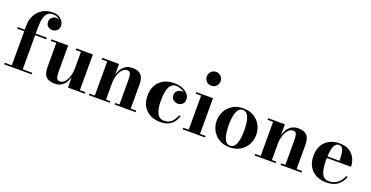

<svg xmlns="http://www.w3.org/2000/svg" viewBox="-29 -1489 4308 2228"><g transform="rotate(20 2125.0 -375.0)"><path d="M108 0V-511.5Q108 -582 137.8 -638.2Q167.5 -694.5 221.8 -727.2Q276 -760 350 -760Q394 -760 424.8 -742.2Q455.5 -724.5 471.8 -698.2Q488 -672 488 -646Q488 -606 463.2 -585Q438.5 -564 408 -564Q390.5 -564 372.5 -571.8Q354.5 -579.5 342.2 -596Q330 -612.5 330 -638.5Q330 -674.5 353.8 -694.2Q377.5 -714 405.5 -714Q425 -714 443.8 -706Q462.5 -698 474.8 -682.8Q487 -667.5 487 -646H468Q468 -671.5 453.2 -693Q438.5 -714.5 413.2 -727.2Q388 -740 357.5 -740Q316 -740 290.8 -716.5Q265.5 -693 254.2 -648.2Q243 -603.5 243 -540V0ZM20.5 0V-19.5H360.5V0ZM20.5 -440.5V-460H380.5V-440.5Z M645.5 10Q589 10 558.2 -9.8Q527.5 -29.5 515.8 -63.5Q504 -97.5 504 -141V-440.5H436V-460H643.5V-153Q643.5 -111 647.2 -85Q651 -59 661.5 -47Q672 -35 692.5 -35Q721 -35 742.8 -53.2Q764.5 -71.5 779 -101.5Q793.5 -131.5 801 -167Q808.5 -202.5 808.5 -236.5L823 -238Q823 -202 815.2 -159.2Q807.5 -116.5 788.2 -78Q769 -39.5 734.2 -14.8Q699.5 10 645.5 10ZM808.5 0V-440.5H743.5V-460H949V-19.5H1016.5V0Z M1271.5 -460V-19.5H1324V0H1065V-19.5H1133V-440.5H1065V-460ZM1576.5 -319.5V-19.5H1644.5V0H1385V-19.5H1437.5V-307Q1437.5 -349 1434 -375Q1430.5 -401 1420.2 -413Q1410 -425 1389 -425Q1361 -425 1339 -406.8Q1317 -388.5 1302 -358.8Q1287 -329 1279.2 -293.5Q1271.5 -258 1271.5 -223.5L1256.5 -222.5Q1256.5 -258 1264.8 -300.8Q1273 -343.5 1293 -382Q1313 -420.5 1347.8 -445.2Q1382.5 -470 1435.5 -470Q1492.5 -470 1522.8 -450.5Q1553 -431 1564.8 -397Q1576.5 -363 1576.5 -319.5Z M1951 10Q1883 10 1828 -16.2Q1773 -42.5 1740.5 -95.8Q1708 -149 1708 -230Q1708 -301.5 1736.5 -355.5Q1765 -409.5 1819.8 -439.8Q1874.5 -470 1952.5 -470Q2011 -470 2055 -451.8Q2099 -433.5 2123.5 -403.8Q2148 -374 2148 -338.5Q2148 -302 2124.5 -281Q2101 -260 2069 -260Q2050 -260 2031 -268.5Q2012 -277 1999.5 -294Q1987 -311 1987 -337.5Q1987 -373 2011.8 -392.8Q2036.5 -412.5 2069 -412.5Q2099.5 -412.5 2123.2 -393.2Q2147 -374 2147 -338.5H2128Q2128 -363 2114.5 -383Q2101 -403 2079 -417.5Q2057 -432 2031.8 -440Q2006.5 -448 1982.5 -448Q1947 -448 1925.2 -427.5Q1903.5 -407 1892.2 -374.2Q1881 -341.5 1877 -303.5Q1873 -265.5 1873 -230Q1873 -187 1878.2 -149Q1883.5 -111 1895.8 -81.8Q1908 -52.5 1930 -36Q1952 -19.5 1985.5 -19.5Q2024.5 -19.5 2052.2 -34.8Q2080 -50 2099.2 -76.5Q2118.5 -103 2130.5 -137H2151Q2131.5 -71.5 2084 -30.8Q2036.5 10 1951 10Z M2362.5 -588.5Q2327 -588.5 2302.5 -613.2Q2278 -638 2278 -673.5Q2278 -710 2302.5 -734.5Q2327 -759 2362.5 -759Q2399 -759 2423.5 -734.5Q2448 -710 2448 -673.5Q2448 -638 2423.5 -613.2Q2399 -588.5 2362.5 -588.5ZM2432.5 -460V-19.5H2500.5V0H2225V-19.5H2292.5V-440.5H2225V-460Z M2806 10Q2730.5 10 2675.8 -23Q2621 -56 2591.2 -110.5Q2561.5 -165 2561.5 -230Q2561.5 -295 2591.2 -349.5Q2621 -404 2675.8 -437Q2730.5 -470 2806 -470Q2881.5 -470 2936 -437Q2990.5 -404 3020 -349.5Q3049.5 -295 3049.5 -230Q3049.5 -165 3020 -110.5Q2990.5 -56 2936 -23Q2881.5 10 2806 10ZM2806 -9.5Q2833.5 -9.5 2851.8 -27Q2870 -44.5 2881 -75.2Q2892 -106 2896.5 -145.8Q2901 -185.5 2901 -230Q2901 -275 2896.5 -314.8Q2892 -354.5 2881 -385Q2870 -415.5 2851.8 -433Q2833.5 -450.5 2806 -450.5Q2778.5 -450.5 2760 -433Q2741.5 -415.5 2730.8 -385Q2720 -354.5 2715.2 -314.8Q2710.5 -275 2710.5 -230Q2710.5 -185.5 2715.2 -145.8Q2720 -106 2730.8 -75.2Q2741.5 -44.5 2760 -27Q2778.5 -9.5 2806 -9.5Z M3320 -460V-19.5H3372.5V0H3113.5V-19.5H3181.5V-440.5H3113.5V-460ZM3625 -319.5V-19.5H3693V0H3433.5V-19.5H3486V-307Q3486 -349 3482.5 -375Q3479 -401 3468.8 -413Q3458.5 -425 3437.5 -425Q3409.5 -425 3387.5 -406.8Q3365.5 -388.5 3350.5 -358.8Q3335.5 -329 3327.8 -293.5Q3320 -258 3320 -223.5L3305 -222.5Q3305 -258 3313.2 -300.8Q3321.5 -343.5 3341.5 -382Q3361.5 -420.5 3396.2 -445.2Q3431 -470 3484 -470Q3541 -470 3571.2 -450.5Q3601.5 -431 3613.2 -397Q3625 -363 3625 -319.5Z M3998.5 10Q3929 10 3874.2 -17.8Q3819.5 -45.5 3787.8 -99Q3756 -152.5 3756 -230Q3756 -307.5 3786.5 -361Q3817 -414.5 3870.8 -442.2Q3924.5 -470 3994 -470Q4067.5 -470 4115 -440Q4162.5 -410 4185.8 -362Q4209 -314 4209 -259.5H3823V-279.5H4060.5Q4060 -309 4058.2 -339.2Q4056.5 -369.5 4050.2 -394.8Q4044 -420 4030.5 -435.2Q4017 -450.5 3994 -450.5Q3969 -450.5 3952.5 -434Q3936 -417.5 3927 -388.2Q3918 -359 3914.2 -321Q3910.5 -283 3910.5 -240Q3910.5 -191.5 3915.2 -150.2Q3920 -109 3932 -78.5Q3944 -48 3966 -31Q3988 -14 4022.5 -14Q4086 -14 4129.8 -48.8Q4173.5 -83.5 4192 -137H4213Q4193.5 -74 4141 -32Q4088.5 10 3998.5 10Z"/></g></svg>

Font: Bodoni Moda
Style: Bold
Weight: 700
Designer: Owen Earl
Foundry: indestructible type
Version: Version 2.005